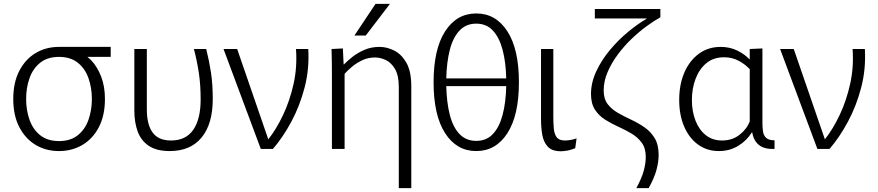

<svg xmlns="http://www.w3.org/2000/svg" viewBox="-20 -775 4569 999"><path d="M287 11Q219 11 165.5 -21Q112 -53 80.5 -113.5Q49 -174 49 -260Q49 -346 80.5 -406.5Q112 -467 165.5 -499Q219 -531 287 -531H556V-479H435Q445 -471 454 -462Q487 -427 506.5 -376Q526 -325 526 -260Q526 -174 494.5 -113.5Q463 -53 409 -21Q355 11 287 11ZM287 -41Q347 -41 385 -71.5Q423 -102 440.5 -152Q458 -202 458 -260Q458 -318 440.5 -368Q423 -418 385 -448.5Q347 -479 287 -479Q227 -479 189 -448.5Q151 -418 133.5 -368Q116 -318 116 -260Q116 -202 133.5 -152Q151 -102 189 -71.5Q227 -41 287 -41Z M863 11Q795 11 754.5 -16Q714 -43 696.5 -90.5Q679 -138 679 -200V-520H744V-205Q744 -127 774 -85.5Q804 -44 870 -44Q947 -44 985.5 -99.5Q1024 -155 1024 -258Q1024 -332 1015 -393Q1006 -454 989 -520H1053Q1069 -456 1078 -396Q1087 -336 1087 -260Q1087 -130 1029 -59.5Q971 11 863 11Z M1143 -520H1214L1376 -50Q1418 -103 1453 -177Q1488 -251 1507.5 -338.5Q1527 -426 1520 -520H1584Q1590 -416 1565 -320Q1540 -224 1496 -142Q1452 -60 1400 0H1337Z M1707 -384Q1707 -424 1706.5 -456.5Q1706 -489 1705 -520L1764 -523L1768 -440H1770Q1788 -459 1815 -480Q1842 -501 1877 -516Q1912 -531 1955 -531Q1993 -531 2031 -512Q2069 -493 2094.5 -448.5Q2120 -404 2120 -326V204H2055V-322Q2055 -383 2035 -416.5Q2015 -450 1986.5 -463Q1958 -476 1932 -476Q1896 -476 1866 -462Q1836 -448 1812.5 -428.5Q1789 -409 1773 -391V0H1707ZM1824 -590 1934 -755H2009L1883 -590Z M2458 11Q2356 11 2296 -82Q2236 -175 2236 -347Q2236 -519 2296 -612Q2356 -705 2458 -705Q2560 -705 2620 -612Q2680 -519 2680 -347Q2680 -175 2620 -82Q2560 11 2458 11ZM2458 -652Q2405 -652 2371 -616Q2337 -580 2320.5 -516Q2304 -452 2302 -367H2614Q2612 -452 2595 -516Q2578 -580 2544.5 -616Q2511 -652 2458 -652ZM2458 -42Q2511 -42 2544.5 -77.5Q2578 -113 2595 -177Q2612 -241 2614 -327H2302Q2304 -241 2320.5 -177Q2337 -113 2371 -77.5Q2405 -42 2458 -42Z M2973 -4Q2952 5 2932.5 8.5Q2913 12 2898 12Q2852 12 2830 -12Q2808 -36 2801.5 -74Q2795 -112 2795 -153V-520H2859V-167Q2859 -134 2861.5 -106Q2864 -78 2876.5 -61Q2889 -44 2920 -44Q2931 -44 2947 -46.5Q2963 -49 2980 -55Z M3075 -728H3416V-685Q3383 -667 3343.5 -638Q3304 -609 3265 -571.5Q3226 -534 3193.5 -490Q3161 -446 3141 -399Q3121 -352 3121 -304Q3121 -260 3142 -233Q3163 -206 3195.5 -187.5Q3228 -169 3264.5 -152Q3301 -135 3333.5 -112.5Q3366 -90 3386.5 -56Q3407 -22 3407 32Q3407 66 3396 108Q3385 150 3355 204H3291Q3319 152 3329.5 113.5Q3340 75 3340 41Q3340 -4 3319 -32.5Q3298 -61 3266 -80Q3234 -99 3197.5 -115.5Q3161 -132 3128.5 -152.5Q3096 -173 3075.5 -204.5Q3055 -236 3055 -286Q3055 -345 3082.5 -404Q3110 -463 3154 -515.5Q3198 -568 3249 -610Q3300 -652 3347 -679H3075Z M3720 11Q3659 11 3612.5 -22.5Q3566 -56 3540 -116Q3514 -176 3514 -255Q3514 -336 3541 -398Q3568 -460 3616.5 -495.5Q3665 -531 3730 -531Q3778 -531 3817 -511.5Q3856 -492 3879 -467H3881V-520L3947 -523V-135Q3947 -112 3950 -91Q3953 -70 3966.5 -57.5Q3980 -45 4010 -45V0Q3957 2 3929 -20.5Q3901 -43 3894 -86H3892Q3864 -42 3820 -15.5Q3776 11 3720 11ZM3737 -44Q3791 -44 3829 -74.5Q3867 -105 3881 -144V-415Q3857 -441 3823 -459Q3789 -477 3747 -477Q3692 -477 3655 -446Q3618 -415 3599 -364.5Q3580 -314 3580 -255Q3580 -196 3598.5 -148Q3617 -100 3652 -72Q3687 -44 3737 -44Z M4039 -520H4110L4272 -50Q4314 -103 4349 -177Q4384 -251 4403.5 -338.5Q4423 -426 4416 -520H4480Q4486 -416 4461 -320Q4436 -224 4392 -142Q4348 -60 4296 0H4233Z"/></svg>

Font: Murecho Light
Style: Regular
Weight: 300
Designer: Neil Summerour
Foundry: Positype
Version: Version 1.010; ttfautohint (v1.8.3)